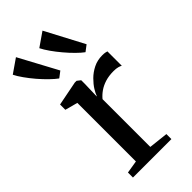

<svg xmlns="http://www.w3.org/2000/svg" viewBox="-298 -901 962 962"><g transform="rotate(-45 182.5 -420.5)"><path d="M24.5 0V-35.5L92 -46.5V-461.5L25 -479.5V-517L155 -542.5H167.5L186 -528V-502L183.5 -415L185.5 -418Q189.5 -430.5 202.2 -451Q215 -471.5 236 -492.5Q257 -513.5 285.5 -527.8Q314 -542 349 -542Q361.5 -542 369 -540.5Q376.5 -539 381 -537.5V-435.5Q376 -439 363.8 -442.5Q351.5 -446 333 -446Q299.5 -446 273.2 -437.8Q247 -429.5 227.8 -416Q208.5 -402.5 194.5 -385.5V-47L297 -35.5V0ZM114 -612.5Q97.5 -624.5 75.5 -645.8Q53.5 -667 31.2 -693Q9 -719 -9.2 -744.8Q-27.5 -770.5 -37 -790L36.5 -841L146.5 -636.5L115 -612.5ZM300 -612.5Q283.5 -624.5 262 -645.8Q240.5 -667 218.8 -692.8Q197 -718.5 179 -744.2Q161 -770 151 -790L224.5 -841L332.5 -636.5L301 -612.5Z"/></g></svg>

Font: Merriweather 72pt
Style: Regular
Weight: 400
Version: Version 2.100